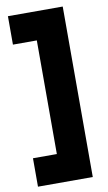

<svg xmlns="http://www.w3.org/2000/svg" viewBox="-94 -746 522 932"><g transform="rotate(-10 167.5 -280.0)"><path d="M285.2 140.1H15.1V0H132.8V-560.1H15.1V-700.2H285.2Z"/></g></svg>

Font: TASA Orbiter Display Black
Style: Regular
Weight: 900
Designer: Weizhong Zhang
Version: Version 1.000;Glyphs 3.1.2 (3151)